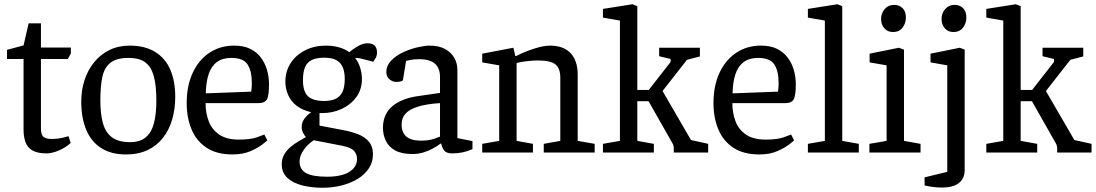

<svg xmlns="http://www.w3.org/2000/svg" viewBox="-20 -719 5165 905"><path d="M199 4Q156 4 132.5 -10Q109 -24 100 -49.5Q91 -75 91 -107V-441H13V-484L91 -505L115 -609H173V-495H314V-467L300 -441H173V-114Q173 -83 185.5 -73.5Q198 -64 223 -64Q251 -64 274 -69.5Q297 -75 303 -77L313 -45Q289 -23 257 -9.5Q225 4 199 4Z M574 9Q504 9 457 -21Q410 -51 386.5 -107Q363 -163 363 -240Q363 -294 378.5 -341.5Q394 -389 423.5 -425.5Q453 -462 495.5 -483Q538 -504 591 -504Q663 -504 711 -474.5Q759 -445 782.5 -391Q806 -337 806 -263Q806 -205 791.5 -155.5Q777 -106 748 -69Q719 -32 675.5 -11.5Q632 9 574 9ZM593 -49Q641 -49 668 -72.5Q695 -96 706 -140Q717 -184 717 -245Q717 -315 705 -359.5Q693 -404 665 -425Q637 -446 586 -446Q530 -446 501 -423.5Q472 -401 462.5 -356.5Q453 -312 453 -245Q453 -183 465 -139Q477 -95 507.5 -72Q538 -49 593 -49Z M1076 9Q1002 9 954 -22.5Q906 -54 883 -109Q860 -164 860 -233Q860 -315 888.5 -376Q917 -437 967.5 -470.5Q1018 -504 1084 -504Q1128 -504 1159 -489Q1190 -474 1209.5 -448Q1229 -422 1238.5 -389.5Q1248 -357 1248 -322Q1248 -268 1238 -250.5Q1228 -233 1200 -233H949Q949 -186 964 -147Q979 -108 1013.5 -84.5Q1048 -61 1106 -61Q1161 -61 1191.5 -72Q1222 -83 1226 -85L1240 -57Q1237 -54 1216.5 -38Q1196 -22 1160.5 -6.5Q1125 9 1076 9ZM950 -279 1164 -287Q1167 -305 1167 -327Q1167 -384 1147 -415Q1127 -446 1070 -446Q1029 -446 1002.5 -426.5Q976 -407 963.5 -369.5Q951 -332 950 -279Z M1499 166Q1449 166 1405 155Q1361 144 1334.5 119.5Q1308 95 1308 55Q1308 29 1320 8.5Q1332 -12 1351 -27.5Q1370 -43 1389.5 -54Q1409 -65 1422 -73Q1415 -80 1408.5 -93Q1402 -106 1402 -121Q1402 -143 1416 -161Q1430 -179 1447 -190Q1404 -200 1377 -221.5Q1350 -243 1337.5 -273Q1325 -303 1325 -333Q1325 -383 1350 -421.5Q1375 -460 1418.5 -482Q1462 -504 1516 -504Q1551 -504 1579.5 -495.5Q1608 -487 1626 -473Q1629 -475 1642.5 -485.5Q1656 -496 1675 -505.5Q1694 -515 1713 -515Q1734 -515 1745.5 -504.5Q1757 -494 1757 -472Q1757 -456 1750 -444.5Q1743 -433 1739 -428L1701 -438Q1686 -442 1677 -444Q1668 -446 1654 -446Q1671 -424 1678.5 -397Q1686 -370 1686 -347Q1686 -298 1660 -262Q1634 -226 1591.5 -206Q1549 -186 1499 -186H1486V-127L1591 -107Q1636 -99 1668.5 -86Q1701 -73 1719.5 -50.5Q1738 -28 1738 8Q1738 45 1719 74Q1700 103 1667 123.5Q1634 144 1591 155Q1548 166 1499 166ZM1523 114Q1563 114 1594.5 105Q1626 96 1644.5 76.5Q1663 57 1663 30Q1663 10 1650 -6.5Q1637 -23 1593 -32L1459 -58Q1433 -42 1412.5 -13.5Q1392 15 1392 42Q1392 80 1423 97Q1454 114 1523 114ZM1507 -243Q1538 -243 1559.5 -252Q1581 -261 1593 -283.5Q1605 -306 1605 -347Q1605 -380 1595.5 -402Q1586 -424 1565.5 -435.5Q1545 -447 1509 -447Q1471 -447 1449 -436Q1427 -425 1417.5 -401.5Q1408 -378 1408 -341Q1408 -305 1418.5 -283.5Q1429 -262 1451.5 -252.5Q1474 -243 1507 -243Z M1924 7Q1873 7 1842.5 -10Q1812 -27 1798.5 -55.5Q1785 -84 1785 -117Q1785 -159 1804.5 -190Q1824 -221 1864 -241Q1904 -261 1964 -268L2054 -281V-356Q2054 -385 2042.5 -404Q2031 -423 2009.5 -431.5Q1988 -440 1956 -440Q1931 -440 1914 -436.5Q1897 -433 1894 -432L1879 -340Q1878 -339 1871 -336Q1864 -333 1847 -333Q1830 -333 1815.5 -345.5Q1801 -358 1801 -379Q1801 -410 1824.5 -434Q1848 -458 1882 -473.5Q1916 -489 1950 -496.5Q1984 -504 2005 -504Q2048 -504 2077 -488.5Q2106 -473 2121 -447Q2136 -421 2136 -389V-68L2207 -54V-16Q2204 -15 2191.5 -10Q2179 -5 2158.5 -0.5Q2138 4 2111 4Q2083 4 2072.5 -11Q2062 -26 2060 -42H2056Q2041 -30 2020.5 -19Q2000 -8 1976 -0.5Q1952 7 1924 7ZM1964 -56Q2002 -56 2028 -65.5Q2054 -75 2054 -75V-233Q1992 -229 1952 -217Q1912 -205 1892.5 -184.5Q1873 -164 1873 -132Q1873 -56 1964 -56Z M2253 0V-41L2333 -55V-411L2253 -425V-466L2400 -494L2409 -455H2413Q2454 -476 2498.5 -490Q2543 -504 2572 -504Q2636 -504 2669.5 -468.5Q2703 -433 2703 -367V-55L2783 -41V0H2543V-41L2621 -55V-353Q2621 -397 2598 -415.5Q2575 -434 2516 -434Q2491 -434 2461.5 -430.5Q2432 -427 2415 -422V-55L2492 -41V0Z M2822 0V-41L2902 -55V-622L2822 -636V-677L2961 -699L2984 -690V-295H3038L3141 -427V-441L3087 -454V-494H3279V-453L3218 -437L3103 -290L3237 -59L3318 -41V0H3156V-18Q3156 -33 3150 -43L3037 -242H2984V-55L3062 -41V0Z M3559 9Q3485 9 3437 -22.5Q3389 -54 3366 -109Q3343 -164 3343 -233Q3343 -315 3371.5 -376Q3400 -437 3450.5 -470.5Q3501 -504 3567 -504Q3611 -504 3642 -489Q3673 -474 3692.5 -448Q3712 -422 3721.5 -389.5Q3731 -357 3731 -322Q3731 -268 3721 -250.5Q3711 -233 3683 -233H3432Q3432 -186 3447 -147Q3462 -108 3496.5 -84.5Q3531 -61 3589 -61Q3644 -61 3674.5 -72Q3705 -83 3709 -85L3723 -57Q3720 -54 3699.5 -38Q3679 -22 3643.5 -6.5Q3608 9 3559 9ZM3433 -279 3647 -287Q3650 -305 3650 -327Q3650 -384 3630 -415Q3610 -446 3553 -446Q3512 -446 3485.5 -426.5Q3459 -407 3446.5 -369.5Q3434 -332 3433 -279Z M3788 0V-41L3868 -55V-622L3788 -636V-677L3927 -699L3950 -690V-55L4028 -41V0Z M4078 0V-41L4159 -55V-411L4079 -425V-466L4217 -494L4241 -485V-55L4319 -41V0ZM4189 -568Q4164 -568 4148.5 -585.5Q4133 -603 4133 -630Q4133 -656 4150 -676Q4167 -696 4194 -696Q4219 -696 4234.5 -680.5Q4250 -665 4250 -636Q4250 -609 4234 -588.5Q4218 -568 4189 -568Z M4420 165Q4395 165 4372 161.5Q4349 158 4338 155V117L4445 91V-411L4366 -425V-466L4504 -494L4527 -485V83Q4527 122 4500 143.5Q4473 165 4420 165ZM4474 -568Q4449 -568 4433.5 -585.5Q4418 -603 4418 -630Q4418 -656 4435 -676Q4452 -696 4479 -696Q4504 -696 4519.5 -680.5Q4535 -665 4535 -636Q4535 -609 4519 -588.5Q4503 -568 4474 -568Z M4629 0V-41L4709 -55V-622L4629 -636V-677L4768 -699L4791 -690V-295H4845L4948 -427V-441L4894 -454V-494H5086V-453L5025 -437L4910 -290L5044 -59L5125 -41V0H4963V-18Q4963 -33 4957 -43L4844 -242H4791V-55L4869 -41V0Z"/></svg>

Font: Faustina Light
Style: Regular
Weight: 400
Version: Version 1.200